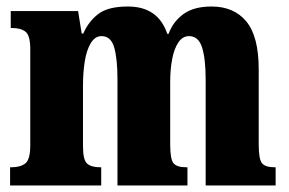

<svg xmlns="http://www.w3.org/2000/svg" viewBox="-20 -570 887 590"><path d="M11 0V-56H15Q43 -56 58 -68Q73 -80 73 -124V-419Q73 -461 58.5 -472.5Q44 -484 16 -484H13V-536H220L231 -467H236Q252 -504 282 -527Q312 -550 373 -550Q466 -550 494 -466H498Q512 -504 544 -527Q576 -550 630 -550Q699 -550 737 -504Q775 -458 775 -357V-126Q775 -80 785.5 -68Q796 -56 824 -56H827V0H612V-325Q612 -389 601 -424Q590 -459 561 -459Q541 -459 528 -439.5Q515 -420 509 -388Q503 -356 503 -318V-126Q503 -80 513.5 -68Q524 -56 552 -56H556V0H341V-325Q341 -389 331 -424Q321 -459 292 -459Q272 -459 259 -437.5Q246 -416 240.5 -381.5Q235 -347 235 -306V-121Q235 -79 247.5 -67.5Q260 -56 288 -56H291V0Z"/></svg>

Font: Noto Serif Bengali ExtraCondensed Black
Style: Regular
Weight: 900
Width: 2
Designer: Juan Bruce, Universal Thirst, Indian Type Foundry and the Monotype Design Team.
Foundry: Monotype Imaging Inc.
Version: Version 2.003; ttfautohint (v1.8.4.7-5d5b)